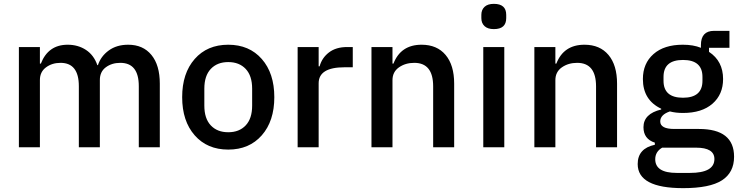

<svg xmlns="http://www.w3.org/2000/svg" viewBox="-20 -764 3831 996"><path d="M187 0H78V-520H187V-434H192Q230 -532 331 -532Q385 -532 426 -505Q467 -478 485 -426H488Q503 -472 544 -502Q585 -532 645 -532Q722 -532 765.5 -479Q809 -426 809 -330V0H700V-317Q700 -438 604 -438Q560 -438 529 -415Q498 -392 498 -349V0H389V-317Q389 -438 294 -438Q250 -438 218.5 -414.5Q187 -391 187 -349Z M1338 -62Q1273 12 1164 12Q1055 12 990 -62Q925 -136 925 -260Q925 -384 990 -458Q1055 -532 1164 -532Q1273 -532 1338 -458Q1403 -384 1403 -260Q1403 -136 1338 -62ZM1288 -216V-304Q1288 -371 1254.5 -406.5Q1221 -442 1164 -442Q1107 -442 1073.5 -406.5Q1040 -371 1040 -304V-216Q1040 -149 1073.5 -113.5Q1107 -78 1164 -78Q1221 -78 1254.5 -113.5Q1288 -149 1288 -216Z M1633 0H1524V-520H1633V-420H1638Q1650 -464 1686.5 -492Q1723 -520 1781 -520H1810V-415H1767Q1633 -415 1633 -332Z M2016 0H1907V-520H2016V-434H2021Q2059 -532 2167 -532Q2247 -532 2291.5 -479Q2336 -426 2336 -330V0H2227V-316Q2227 -438 2129 -438Q2083 -438 2049.5 -414.5Q2016 -391 2016 -348Z M2542 -613Q2510 -613 2493.5 -628.5Q2477 -644 2477 -670V-687Q2477 -713 2493.5 -728.5Q2510 -744 2542 -744Q2606 -744 2606 -687V-670Q2606 -613 2542 -613ZM2487 0V-520H2596V0Z M2861 0H2752V-520H2861V-434H2866Q2904 -532 3012 -532Q3092 -532 3136.5 -479Q3181 -426 3181 -330V0H3072V-316Q3072 -438 2974 -438Q2928 -438 2894.5 -414.5Q2861 -391 2861 -348Z M3788 49Q3788 131 3725 171.5Q3662 212 3524 212Q3288 212 3288 87Q3288 6 3377 -13V-24Q3318 -43 3318 -104Q3318 -174 3410 -196V-200Q3315 -245 3315 -354Q3315 -435 3370 -483.5Q3425 -532 3522 -532Q3577 -532 3616 -516V-530Q3616 -604 3684 -604H3764V-516H3658V-495Q3731 -447 3731 -354Q3731 -274 3676 -226Q3621 -178 3523 -178Q3485 -178 3455 -186Q3405 -169 3405 -134Q3405 -95 3478 -95H3606Q3788 -95 3788 49ZM3686 61Q3686 2 3591 2H3415Q3379 23 3379 62Q3379 133 3491 133H3559Q3686 133 3686 61ZM3624 -345V-365Q3624 -453 3523 -453Q3422 -453 3422 -365V-345Q3422 -257 3523 -257Q3624 -257 3624 -345Z"/></svg>

Font: IBM Plex Sans Medm
Style: Regular
Weight: 500
Designer: Mike Abbink, Paul van der Laan, Pieter van Rosmalen
Foundry: Bold Monday
Version: Version 3.005